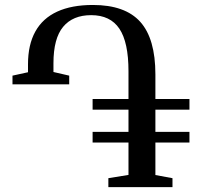

<svg xmlns="http://www.w3.org/2000/svg" viewBox="-20 -772 859 792"><path d="M427 0V-37L510 -50.5V-184H362V-228H510V-319.5H362V-363.5H510V-478.5Q510 -597.5 472.5 -653.5Q435 -709.5 356 -709.5Q280.5 -709.5 240.5 -661.5Q200.5 -613.5 200.5 -511V-475L265.5 -460V-424H31.5V-460L95.5 -474V-507Q95.5 -587.5 125.8 -642Q156 -696.5 215.8 -724Q275.5 -751.5 363 -751.5Q496 -751.5 558.5 -682Q621 -612.5 621 -465V-363.5H761.5V-319.5H621V-228H761.5V-184H621V-50L691.5 -37V0Z"/></svg>

Font: Merriweather 72pt
Style: Regular
Weight: 400
Version: Version 2.100